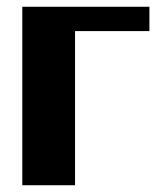

<svg xmlns="http://www.w3.org/2000/svg" viewBox="-20 -548 462 568"><path d="M46 0H202V-456H422V-528H46Z"/></svg>

Font: Aerodynamic
Style: Bd
Weight: 500
Designer: Google
Version: Version 2.000980; 2014